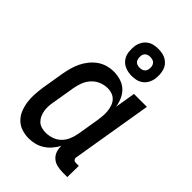

<svg xmlns="http://www.w3.org/2000/svg" viewBox="-228 -857 957 957"><g transform="rotate(45 250.0 -378.5)"><path d="M163 8Q136 8 112 0Q88 -8 70.5 -25.5Q53 -43 43.5 -66.5Q34 -90 30.5 -115.5Q27 -141 28.5 -167.5Q30 -194 34 -221L54 -341Q58 -363 64 -385Q70 -407 80 -428Q90 -449 105 -468Q120 -487 139.5 -501Q159 -515 182 -521.5Q205 -528 227 -528Q252 -528 276.5 -520.5Q301 -513 318 -497Q335 -481 345 -459Q355 -437 359 -412L377 -520H468L397 -93Q396 -89 397 -85Q398 -81 400.5 -78Q403 -75 407 -73.5Q411 -72 416 -72H436L435 8H402Q382 8 363 3.5Q344 -1 330 -13Q316 -25 309.5 -43Q303 -61 304 -81Q294 -62 279 -44.5Q264 -27 245.5 -15Q227 -3 205.5 2.5Q184 8 163 8ZM201 -72Q223 -72 244.5 -79Q266 -86 282.5 -102Q299 -118 308 -139Q317 -160 321 -182L341 -302Q343 -318 344.5 -335Q346 -352 344 -368Q342 -384 337 -399Q332 -414 321.5 -425.5Q311 -437 296 -442.5Q281 -448 265 -448Q242 -448 219.5 -439Q197 -430 180.5 -412Q164 -394 155.5 -372Q147 -350 143 -327L123 -207Q120 -192 119 -176Q118 -160 120.5 -144.5Q123 -129 129 -115.5Q135 -102 145.5 -91.5Q156 -81 171 -76.5Q186 -72 201 -72ZM305 -575Q282 -575 261 -583Q240 -591 227 -608Q214 -625 211 -647.5Q208 -670 211 -693Q214 -709 222 -723.5Q230 -738 243.5 -748Q257 -758 272.5 -761.5Q288 -765 304 -765Q319 -765 334 -762Q349 -759 361.5 -751Q374 -743 382.5 -732Q391 -721 395 -706.5Q399 -692 399.5 -677Q400 -662 398 -647Q395 -631 387 -616.5Q379 -602 365.5 -592Q352 -582 336.5 -578.5Q321 -575 305 -575ZM304 -632Q311 -632 317.5 -633.5Q324 -635 329.5 -639Q335 -643 338 -648.5Q341 -654 342 -661Q344 -670 342.5 -679Q341 -688 336 -695Q331 -702 322.5 -705Q314 -708 305 -708Q298 -708 291.5 -706.5Q285 -705 279.5 -701Q274 -697 271 -691.5Q268 -686 267 -679Q266 -670 267.5 -661Q269 -652 273.5 -645Q278 -638 286.5 -635Q295 -632 304 -632Z"/></g></svg>

Font: Iosevka Medium
Style: Italic
Weight: 500
Italic angle: -9°
Monospace: yes
Designer: Belleve Invis
Foundry: Belleve Invis
Version: Version 32.5.0; ttfautohint (v1.8.4)